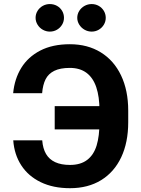

<svg xmlns="http://www.w3.org/2000/svg" viewBox="-20 -940 713 969"><path d="M560.2 -286.9H256.1V-404.4H560.2ZM333.2 -107.6Q386.9 -107.6 420.1 -133.1Q453.3 -158.5 467.7 -205.9Q482.1 -253.3 482.1 -323.9V-381.7Q482.1 -452.1 465.8 -500.1Q449.5 -548 416.2 -572.7Q382.9 -597.3 332.6 -597.3Q284.1 -597.3 254.1 -582.6Q224.1 -567.8 210.1 -540Q196.1 -512.2 192.6 -469.7H46.4Q53.2 -541.8 87.3 -597.3Q121.4 -652.8 183.2 -684.8Q245 -716.8 332.6 -716.8Q421.9 -716.8 488.4 -675.9Q554.9 -635.1 591 -559.3Q627.1 -483.6 627.1 -381.5V-323Q627.1 -221.3 591.8 -146.4Q556.4 -71.4 490.3 -30.8Q424.1 9.8 333.2 9.8Q248.3 9.8 185.6 -20.6Q122.9 -50.9 87.5 -105.4Q52.1 -159.8 46.9 -231.6H193.1Q196.4 -190.2 212.4 -162.9Q228.4 -135.6 258.5 -121.6Q288.6 -107.6 333.2 -107.6ZM159.6 -850Q159.6 -869 169.4 -885Q179.1 -901 195.7 -910.3Q212.3 -919.5 231.3 -919.5Q251.3 -919.5 267.5 -910.5Q283.8 -901.4 293.4 -885.4Q302.9 -869.4 302.9 -850Q302.9 -831.5 293.4 -815.5Q283.8 -799.5 267.5 -790Q251.3 -780.5 231.3 -780.5Q212.7 -780.5 195.9 -790Q179.1 -799.5 169.4 -815.7Q159.6 -831.9 159.6 -850ZM369.9 -850Q369.9 -869 379.9 -885Q390 -901 406.7 -910.3Q423.5 -919.5 442.6 -919.5Q462.1 -919.5 478.4 -910.3Q494.7 -901 504.2 -885Q513.7 -869 513.7 -850Q513.7 -831.5 504.2 -815.5Q494.7 -799.5 478.4 -790Q462.1 -780.5 442.6 -780.5Q423.5 -780.5 406.7 -790Q390 -799.5 379.9 -815.7Q369.9 -831.9 369.9 -850Z"/></svg>

Font: Pretendard JP Variable
Style: Regular
Weight: 400
Designer: Base glyphs from Inter by Rasmus Andersson; Hangul glyphs from Noto Sans CJK(Source Han Sans) by Jang Soo-young and Kang
Foundry: Kil Hyung-jin
Version: Version 1.307;Glyphs 3.2 (3192)